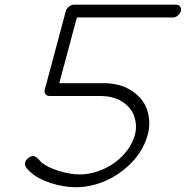

<svg xmlns="http://www.w3.org/2000/svg" viewBox="-20 -789 783 809"><path d="M403.8 -384.5H188.5Q177.5 -384.5 171.6 -392.6Q165.8 -400.6 168.7 -411.6L257.3 -742.2Q260.3 -753.2 270.4 -761.2Q280.5 -769.3 291.5 -769.3H722.2Q733.2 -769.3 739 -761.2Q744.9 -753.2 741.9 -742.2Q739 -731.2 728.9 -723.3Q718.8 -715.3 707.8 -715.3H304L229.7 -438.5H418.2Q450.7 -438.5 479.7 -430.8Q508.8 -423.1 531.5 -409.1Q554.2 -395 571.7 -375.1Q589.1 -355.2 598.1 -330.9Q607.2 -306.6 608.9 -278.3Q610.6 -250 601.8 -219.2Q592 -182.9 570.4 -149.2Q548.8 -115.5 519 -88.6Q489.3 -61.8 454 -41.7Q418.7 -21.7 379.2 -10.9Q339.6 0 300.8 0Q249.5 0 195.3 -17.3Q141.1 -34.7 111.1 -61.3Q97.9 -73 93.5 -78.6Q74.5 -103 98.6 -122.8Q106.7 -129.4 114.3 -131Q121.8 -132.6 127.9 -129.3Q134 -126 138.3 -122.3Q142.6 -118.7 147.6 -112.8Q152.6 -106.9 154.3 -105.2Q177 -85.2 225.6 -69.6Q274.2 -54 315.2 -54Q354.2 -54 393.1 -67.4Q431.9 -80.8 462.8 -103.3Q493.7 -125.7 516.4 -156.1Q539.1 -186.5 547.9 -219.2Q554.2 -241.5 552.7 -262.3Q551.3 -283.2 544.7 -301.5Q538.1 -319.8 524.7 -335.1Q511.2 -350.3 493.8 -361.3Q476.3 -372.3 453.1 -378.4Q429.9 -384.5 403.8 -384.5Z"/></svg>

Font: Tecnico
Style: FinoInclinado
Weight: 400
Italic angle: -15°
Version: Version 1.3